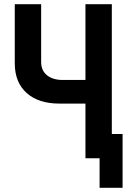

<svg xmlns="http://www.w3.org/2000/svg" viewBox="-20 -750 640 910"><path d="M385 0V-259H262Q162 -259 106 -309.5Q50 -360 50 -450V-730H175V-456Q175 -416 202.5 -393.5Q230 -371 277 -371H385V-730H510V-115H561V140H452V0Z"/></svg>

Font: JetBrains Mono NL
Style: Bold
Weight: 700
Monospace: yes
Designer: Philipp Nurullin, Konstantin Bulenkov
Foundry: JetBrains
Version: Version 2.305; ttfautohint (v1.8.4.7-5d5b)